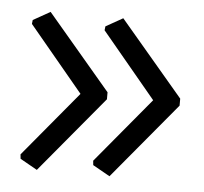

<svg xmlns="http://www.w3.org/2000/svg" viewBox="-37 -445 464 437"><g transform="rotate(5 195.5 -226.5)"><path d="M373 -220V-236L228 -407L189 -385L188 -376L312 -227L188 -78L189 -68L228 -46ZM207 -220V-236L62 -407L23 -385L22 -376L146 -227L22 -78L23 -68L62 -46Z"/></g></svg>

Font: Alegreya Sans SC
Style: Regular
Weight: 400
Designer: Juan Pablo del Peral
Foundry: Huerta Tipografica
Version: Version 1.000;PS 001.000;hotconv 1.0.70;makeotf.lib2.5.58329